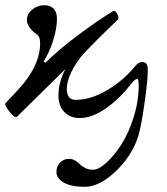

<svg xmlns="http://www.w3.org/2000/svg" viewBox="-35 -445 646 742"><path d="M292 276.9Q240.2 276.9 211.7 260.7Q183.1 244.6 183.1 219.2Q183.1 198.2 196.8 183.6Q210.4 168.9 231.9 168.9Q244.6 168.9 255.6 175.5Q266.6 182.1 273.9 189.9Q281.2 197.8 294.4 204.3Q307.6 210.9 324.2 210.9Q346.2 210.9 376.5 183.6Q406.7 156.2 434.3 113Q461.9 69.8 481.4 8.1Q501 -53.7 501 -115.2Q501 -140.1 495.1 -140.1Q486.8 -140.1 470.2 -119.1Q427.7 -63.5 374 -26.1Q320.3 11.2 272.9 11.2Q236.3 11.2 213.6 -12Q190.9 -35.2 190.9 -75.2Q190.9 -127.4 217.8 -178.2L30.8 5.9Q23.4 14.2 1 -14.2Q-20 -41.5 -13.2 -46.9L32.2 -95.2Q120.1 -189 120.1 -277.8Q120.1 -304.7 105 -314Q88.9 -324.7 78.9 -339.4Q68.8 -354 68.8 -368.2Q68.8 -390.6 89.1 -407.7Q109.4 -424.8 137.2 -424.8Q160.2 -424.8 172.6 -411.1Q185.1 -397.5 185.1 -372.1Q185.1 -335.4 170.4 -288.6Q155.8 -241.7 132.8 -206.1L141.1 -203.1Q192.4 -253.9 268.1 -310.3Q343.8 -366.7 401.9 -401.9Q409.7 -406.7 418 -391.1Q426.3 -377 420.9 -370.1Q338.4 -290.5 289.1 -238.8Q258.8 -204.1 241 -167.2Q223.1 -130.4 223.1 -101.1Q223.1 -59.1 257.8 -59.1Q316.4 -59.1 380.1 -97.2Q443.8 -135.3 488.8 -190.9Q500 -205.1 514.2 -205.1Q526.9 -205.1 531.5 -197.8Q536.1 -190.4 536.1 -172.9Q536.1 -139.6 526.6 -67.9Q517.1 3.9 505.9 56.2Q487.3 141.1 420.4 209Q353.5 276.9 292 276.9Z"/></svg>

Font: Junicode SmCond Medium
Style: Italic
Weight: 500
Width: 4
Italic angle: -11°
Designer: Peter S. Baker
Version: Version 2.206